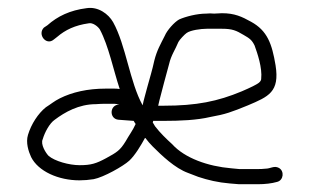

<svg xmlns="http://www.w3.org/2000/svg" viewBox="-20 -514 797 494"><path d="M387 -242C387.7 -246 388.7 -250.3 390 -255C398.3 -288.3 406.1 -315.7 415 -349C420.4 -372.5 431.1 -386.3 439 -406C441.9 -411.8 455.1 -425.7 460 -429C469.9 -436.4 497.1 -440 512 -440H551C577.8 -440 587.6 -435.6 607 -424C622.7 -415 628.1 -410.9 635 -397C642.2 -377.2 655.2 -339.6 652 -311C652 -307.7 650 -304.3 646 -301C640 -296.3 625.3 -289 602 -279C540.1 -253.2 485.9 -242 401 -242ZM287 -245C262 -245 260.2 -209 284 -206L297 -205C305.7 -204.3 314.7 -203.7 324 -203C325.3 -200.3 327 -197.7 329 -195C321.5 -178.2 312.5 -166.9 303 -150C289 -127.3 281 -122.2 253 -107C227.7 -93.3 214.3 -89 185 -89C157.8 -89 120.8 -99.4 105 -113C98.2 -119.8 83.4 -142.9 90 -156C94.9 -173 107.4 -196.9 121 -206C146.6 -225.2 182.4 -246 227 -246C235.7 -246.7 244 -247 252 -247H274C277.5 -247 281.9 -246 287 -245ZM118 -412 127 -419C148.2 -437.2 172.9 -449 208 -454C218.3 -456.6 232.1 -446.1 237 -438C259.5 -395.9 271.8 -333.7 288 -285C283.3 -285.7 278.7 -286 274 -286H252C205 -286 165.4 -276.7 134 -261C119.3 -253.7 110.5 -245.8 98 -238C78.2 -222.2 60.3 -194.7 52 -167C45.9 -147.3 53.3 -124.5 60 -110C78.4 -73.2 130.2 -50 184.5 -50C196.2 -50 208.3 -51 221 -53C246.6 -57.9 297 -86.3 312.5 -100.5C327.3 -114.1 343 -140.5 353 -159H354C360 -151 366.3 -143.7 373 -137C395.8 -114.2 430.4 -81 464 -69L490 -59C515.1 -50.6 541.2 -44.5 571 -42L595 -40H643C661.9 -40 679.1 -42 693 -46C709.9 -50.2 712.1 -74.2 697.5 -82C685.2 -88.6 676.3 -80 663 -80C657 -79.3 650.3 -79 643 -79H596C589.3 -79.7 582.3 -80.3 575 -81C515.3 -86 455.3 -107.1 423 -143C408 -156.6 391.9 -172.2 379 -189L373 -199C373.7 -200.3 374 -201.7 374 -203H401C443.5 -203 486.2 -204.8 521 -213C560.1 -219.9 576.3 -225.9 618 -243C670.8 -265.4 700 -277.2 689 -346C679.7 -401.8 667.7 -435.1 626 -458C602.2 -471.2 583.8 -480 551 -480L531 -479C523.7 -479.7 517 -479.7 511 -479C486.7 -479 457.7 -471.4 441 -464C428.5 -457.1 409.9 -436.2 404 -422C393.2 -400.4 383.7 -384.8 377 -358C371.8 -333.7 365.4 -313.5 359 -290L352 -264C350 -256.7 348.3 -249.7 347 -243C313.7 -303 304.2 -397.2 271 -457C259.1 -478 232.7 -497.6 203 -493C159.9 -487.6 128.1 -472.2 102 -449L93 -443C75.6 -425.6 98.8 -396 118 -412Z"/></svg>

Font: Just Breathe
Style: Regular
Weight: 400
Foundry: Cannot Into Space Fonts
Version: Version 0.72